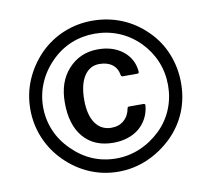

<svg xmlns="http://www.w3.org/2000/svg" viewBox="-79 -806 1002 902"><g transform="rotate(-10 421.5 -355.0)"><path d="M512 -433Q506 -433 504 -440Q499 -473 475.5 -491Q452 -509 414 -509Q368 -509 341.5 -468.5Q315 -428 315 -355Q315 -283 342.5 -243.5Q370 -204 419 -204Q455 -204 479 -225Q503 -246 509 -282Q511 -288 517 -288H586Q594 -288 594 -280Q591 -247 577 -220Q563 -193 540 -173.5Q517 -154 485 -143.5Q453 -133 416 -133Q325 -133 274 -192Q223 -251 223 -358Q223 -457 277 -516Q333 -578 419 -578Q491 -578 538 -540.5Q585 -503 590 -442Q590 -433 583 -433ZM715 -355Q715 -415 693 -468.5Q671 -522 629 -565Q585 -609 531 -631Q477 -653 417 -653Q357 -653 304.5 -631.5Q252 -610 209 -567Q165 -523 142 -468.5Q119 -414 119 -355Q119 -296 141.5 -242.5Q164 -189 208 -146Q296 -58 417 -58Q475 -58 529 -80.5Q583 -103 629 -147Q671 -188 693 -241.5Q715 -295 715 -355ZM416 -715Q491 -715 556.5 -688Q622 -661 673 -610Q724 -560 750.5 -494Q777 -428 777 -355Q777 -281 750.5 -217Q724 -153 673 -103Q619 -51 553.5 -23Q488 5 416 5Q344 5 279.5 -22.5Q215 -50 163 -102Q112 -153 85 -218Q58 -283 58 -355Q58 -428 85.5 -493Q113 -558 164 -611Q215 -662 279.5 -688.5Q344 -715 416 -715Z"/></g></svg>

Font: RonaldsonGothic
Style: Regular
Weight: 400
Designer: Mr. Robertson for MacKellar, Smiths & Jordan Co. Philadelphia
Foundry: CAT-Fonts Peter Wiegel
Version: Version 1.000